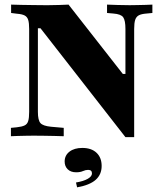

<svg xmlns="http://www.w3.org/2000/svg" viewBox="-20 -591 709 833"><path d="M524.2 4 155.6 -468.5H144.4V-201.6H106.5V-465.3Q106.5 -491.1 102.4 -504.4Q98.4 -517.7 87.1 -523.8Q75.8 -529.8 53.2 -531.5L28.2 -534.7V-571Q46.8 -570.2 72.6 -569.8Q98.4 -569.4 125.8 -569Q153.2 -568.5 176.6 -568.5H189.5Q214.5 -568.5 236.7 -569.4Q258.9 -570.2 277.4 -571L512.9 -270.2H524.2V-465.3Q524.2 -502.4 514.5 -516.1Q504.8 -529.8 471.8 -532.3L444.4 -534.7V-571Q462.1 -570.2 490.3 -569.4Q518.5 -568.5 542.7 -568.5Q558.1 -568.5 576.2 -569Q594.4 -569.4 611.7 -569.8Q629 -570.2 641.1 -571V-534.7L616.1 -532.3Q593.5 -530.6 582.3 -524.6Q571 -518.5 566.5 -504.8Q562.1 -491.1 562.1 -465.3V4ZM144.4 -105.6Q144.4 -69.4 155.6 -56.9Q166.9 -44.4 201.6 -41.1L256.5 -36.3V0Q237.9 -0.8 214.9 -1.2Q191.9 -1.6 169.4 -2Q146.8 -2.4 125.8 -2.4Q111.3 -2.4 93.1 -2Q75 -1.6 57.7 -1.2Q40.3 -0.8 27.4 0V-36.3L52.4 -38.7Q75 -41.1 86.7 -46.8Q98.4 -52.4 102.4 -66.1Q106.5 -79.8 106.5 -105.6V-201.6H144.4ZM314.5 221.8 309.7 200.8Q342.7 195.2 360.9 184.7Q379 174.2 379 161.3Q379 146 362.1 146Q351.6 146 339.9 151.2Q328.2 156.5 310.5 156.5Q287.1 156.5 273.8 143.5Q260.5 130.6 260.5 109.7Q260.5 83.1 281.5 66.9Q302.4 50.8 337.1 50.8Q376.6 50.8 398.8 71.8Q421 92.7 421 129Q421 166.1 395.2 189.1Q369.4 212.1 314.5 221.8Z"/></svg>

Font: Playfair 9pt Black
Style: Regular
Weight: 900
Designer: Claus Eggers Sørensen
Foundry: Claus Eggers Sørensen
Version: Version 2.203